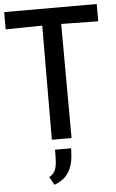

<svg xmlns="http://www.w3.org/2000/svg" viewBox="-65 -738 616 1019"><g transform="rotate(-5 243.5 -229.0)"><path d="M190 0 192 -608 -3 -605V-697H490V-605L293 -608L295 0ZM183 239 159 196Q185 182 193.5 157.5Q202 133 202 82V54H288L287 76Q285 131 269 164Q253 197 230 214Q207 231 183 239Z"/></g></svg>

Font: Ruda SemiBold
Style: Regular
Weight: 600
Designer: Mariela Monsalve and Angelina Sanchez
Foundry: Mariela Monsalve and Angelina Sanchez
Version: Version 2.001